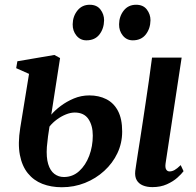

<svg xmlns="http://www.w3.org/2000/svg" viewBox="-20 -776 824 807"><path d="M620.5 10.5Q597.5 10.5 580.2 3.2Q563 -4 554.5 -19Q546 -34 548.5 -57.5Q550 -68 552.8 -87.2Q555.5 -106.5 559.8 -133Q564 -159.5 569.2 -192.5Q574.5 -225.5 580.2 -264.2Q586 -303 592.5 -346.2Q599 -389.5 605.8 -436.8Q612.5 -484 619 -534H743.5L676 -89.5Q673.5 -71.5 678.5 -63.5Q683.5 -55.5 692.5 -55.5Q703 -55.5 713.5 -61.2Q724 -67 739.5 -82L751.5 -56.5Q743 -45 725.5 -29.2Q708 -13.5 681.5 -1.5Q655 10.5 620.5 10.5ZM240 11Q195 11 158.2 -3.2Q121.5 -17.5 97 -47.8Q72.5 -78 63.5 -125Q54.5 -172 65 -238L102 -465.5L48 -489.5L53 -518.5L208.5 -545L232.5 -532L195.5 -294Q210.5 -312 235 -330.5Q259.5 -349 290.2 -362Q321 -375 355.5 -375Q395.5 -375 426.8 -359.2Q458 -343.5 475.8 -310Q493.5 -276.5 493.5 -223Q493.5 -174.5 473.5 -132.2Q453.5 -90 418.2 -57.8Q383 -25.5 337.2 -7.2Q291.5 11 240 11ZM248.5 -32Q285.5 -32 312.8 -56.8Q340 -81.5 355 -121.2Q370 -161 370 -206Q370 -248.5 351.5 -275.8Q333 -303 294 -303Q276.5 -303 256.8 -295Q237 -287 218.8 -273.5Q200.5 -260 188 -244Q184.5 -224 181.8 -202.5Q179 -181 177 -158.5Q174 -114.5 182.5 -86.5Q191 -58.5 208.5 -45.2Q226 -32 248.5 -32ZM343 -606.5Q317.5 -606.5 301.2 -626.5Q285 -646.5 285.5 -674Q286 -707.5 305.5 -731.8Q325 -756 357 -756Q387 -756 402.2 -736Q417.5 -716 417.5 -691Q417 -656 398 -631.2Q379 -606.5 343 -606.5ZM538 -606.5Q512.5 -606.5 496.2 -626.5Q480 -646.5 480.5 -674Q481 -707.5 500.2 -731.8Q519.5 -756 552 -756Q582 -756 597.2 -736Q612.5 -716 612.5 -691Q612 -656 592.8 -631.2Q573.5 -606.5 538 -606.5Z"/></svg>

Font: Merriweather 72pt SemiBold
Style: Italic
Weight: 600
Italic angle: -7.8°
Version: Version 2.101